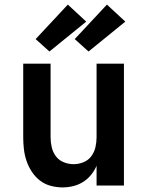

<svg xmlns="http://www.w3.org/2000/svg" viewBox="-20 -807 640 835"><path d="M252 8Q226 8 200 1Q174 -6 153.5 -22Q133 -38 118.5 -60Q104 -82 95.5 -107Q87 -132 84 -158Q81 -184 81 -210V-530H200V-210Q200 -188 205 -166.5Q210 -145 223 -127.5Q236 -110 257 -101.5Q278 -93 300 -93Q322 -93 343 -101.5Q364 -110 377 -127.5Q390 -145 395 -166.5Q400 -188 400 -210V-530H519V0H400V-86Q391 -65 376 -46.5Q361 -28 341 -15.5Q321 -3 298 2.5Q275 8 252 8ZM365 -583 305 -637 445 -787 525 -713ZM195 -583 135 -637 275 -787 355 -713Z"/></svg>

Font: Iosevka Curly Extended
Style: Bold
Weight: 700
Width: 7
Monospace: yes
Designer: Belleve Invis
Foundry: Belleve Invis
Version: Version 11.1.0; ttfautohint (v1.8.3)